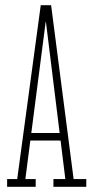

<svg xmlns="http://www.w3.org/2000/svg" viewBox="-20 -722 359 742"><path d="M7.5 0V-30H46.5L137.5 -702H177.5L264.5 -30H313.5V0H186.5V-30H232.5L157.5 -637.5H156.5L78 -30H118V0ZM86.5 -179V-208H223.5V-179Z"/></svg>

Font: Imbue Thin 10pt Thin
Style: Regular
Weight: 250
Version: Version 1.102